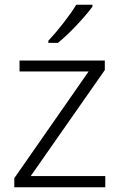

<svg xmlns="http://www.w3.org/2000/svg" viewBox="-20 -786 503 806"><path d="M368 -758V-766H300C274 -722 220 -654 183 -615V-606H223C273 -646 338 -717 368 -758ZM422 0V-47H109L420 -492V-532H62V-486H352L40 -38V0Z"/></svg>

Font: Noto Sans Gujarati UI Light
Style: Regular
Weight: 300
Designer: Jelle Bosma - Monotype Design Team, Universal Thirst
Foundry: Monotype Imaging Inc.
Version: Version 2.106